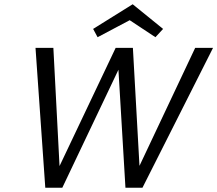

<svg xmlns="http://www.w3.org/2000/svg" viewBox="-20 -883 1022 903"><path d="M590 -788 439 -708 418 -747 604 -863 747 -747 711 -708ZM898 -658H982L650 0H570L537 -555L273 0H193L147 -658H231L260 -102L524 -658H605L636 -103Z"/></svg>

Font: EauTest Medium
Style: Italic
Weight: 500
Italic angle: -12°
Designer: Christian Thalmann (Catharsis Fonts)
Version: Version 0.001;PS 000.001;hotconv 1.0.88;makeotf.lib2.5.64775